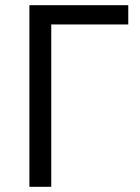

<svg xmlns="http://www.w3.org/2000/svg" viewBox="-20 -718 539 738"><path d="M93 0V-698H473V-624H177V0Z"/></svg>

Font: Anuphan
Style: Regular
Weight: 400
Designer: Mike Abbink, Paul van der Laan, Pieter van Rosmalen, Mint Tantisuwanna
Foundry: Bold Monday; Cadson Demak
Version: Version 3.002;hotconv 1.0.109;makeotfexe 2.5.65596